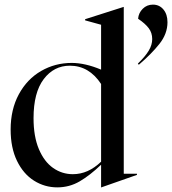

<svg xmlns="http://www.w3.org/2000/svg" viewBox="-20 -795 744 830"><path d="M26 -235Q26 -322 61.5 -387.5Q97 -453 157.5 -488Q218 -523 290 -523Q348 -523 417 -494V-688L348 -707V-712L514 -765H515V-44H572V-39L418 15H417V-83Q369 -37 324.5 -11Q280 15 228 15Q173 15 127 -14Q81 -43 53.5 -99.5Q26 -156 26 -235ZM295 -42Q361 -42 417 -96V-432Q365 -511 282 -511Q213 -511 169 -453Q125 -395 125 -284Q125 -205 148 -150.5Q171 -96 209.5 -69Q248 -42 295 -42ZM638 -626Q638 -653 623 -673Q608 -693 577 -714Q579 -739 597 -757Q615 -775 641 -775Q669 -775 686.5 -754Q704 -733 704 -699Q704 -649 669 -605Q634 -561 580 -515L576 -520Q608 -551 623 -576Q638 -601 638 -626Z"/></svg>

Font: Nyght Serif
Style: Regular
Weight: 400
Designer: Maksym Kobuzan
Version: Version 0.410;July 4, 2025;FontCreator 15.0.0.2958 64-bit